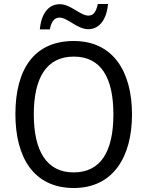

<svg xmlns="http://www.w3.org/2000/svg" viewBox="-20 -930 736 960"><path d="M179 -783H229C237 -822 251 -842 278 -842C317 -842 367 -784 421 -784C477 -784 513 -832 520 -910H469C461 -873 449 -852 422 -852C381 -852 334 -909 279 -909C218 -909 186 -856 179 -783ZM640 -358C640 -574 544 -725 349 -725C153 -725 57 -587 57 -359C57 -145 147 10 349 10C544 10 640 -143 640 -358ZM149 -358C149 -542 213 -647 349 -647C484 -647 547 -543 547 -358C547 -173 484 -68 348 -68C214 -68 149 -174 149 -358Z"/></svg>

Font: Noto Sans Gurmukhi UI SemiCondensed
Style: Regular
Weight: 400
Width: 4
Designer: Jelle Bosma - Monotype Design Team
Foundry: Monotype Imaging Inc.
Version: Version 2.004